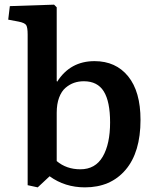

<svg xmlns="http://www.w3.org/2000/svg" viewBox="-20 -786 662 820"><path d="M141.1 14.2 98.1 4.9V-638.2Q98.1 -668.5 92 -678.5Q85.9 -688.5 59.1 -693.8L15.1 -702.1L22 -759.8L210.9 -766.1L222.2 -754.9V-439.9L224.1 -437Q279.8 -524.9 383.8 -524.9Q474.6 -524.9 527.3 -460Q580.1 -395 580.1 -273.9Q580.1 -135.7 516.4 -60.8Q452.6 14.2 342.8 14.2Q257.3 14.2 191.9 -33.2ZM323.2 -63Q387.2 -63 418.7 -116.9Q450.2 -170.9 450.2 -263.2Q450.2 -352.1 423.3 -395.5Q396.5 -439 337.9 -439Q315.9 -439 296.6 -432.4Q277.3 -425.8 260 -411.1Q242.7 -396.5 232.4 -369.1Q222.2 -341.8 222.2 -304.2V-98.1Q263.7 -63 323.2 -63Z"/></svg>

Font: Literata Book SemiBold
Style: Regular
Weight: 600
Designer: Latin by Veronika Burian and Jose Scaglione. Greek by Irene Vlachou. Cyrillic by Vera Evstafieva
Foundry: TypeTogether
Version: Version 2.003;PS 002.003;hotconv 1.0.88;makeotf.lib2.5.64775